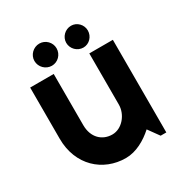

<svg xmlns="http://www.w3.org/2000/svg" viewBox="-164 -808 890 939"><g transform="rotate(-30 281.0 -338.5)"><path d="M479 0H511V-523H378V-234C378 -178 333 -123 278 -123C222 -123 177 -163 177 -234V-523H44V-234C44 -84 149 10 278 10C336 10 392 -22 435 -61ZM428 -624C428 -657 401 -685 368 -685C334 -685 306 -657 306 -624C306 -590 334 -562 368 -562C401 -562 428 -590 428 -624ZM252 -625C252 -659 224 -687 190 -687C156 -687 127 -659 127 -625C127 -590 156 -562 190 -562C224 -562 252 -590 252 -625Z"/></g></svg>

Font: Righteous
Style: Regular
Weight: 400
Designer: Astigmatic (AOETI)
Foundry: Astigmatic (AOETI)
Version: Version 1.000